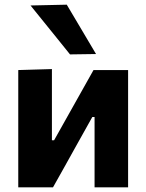

<svg xmlns="http://www.w3.org/2000/svg" viewBox="-20 -797 623 817"><path d="M57.7 0Q57.7 -53.7 57.7 -103.8Q57.7 -153.8 57.7 -216.1V-266.1Q57.7 -315.6 57.7 -354.7Q57.7 -393.9 57.7 -428.6Q57.7 -463.3 57.7 -498.9L200.9 -503.1Q200.9 -470.2 200.9 -437.9Q200.9 -405.6 200.9 -369.1Q200.9 -332.6 200.9 -286.7V-200H210.1L283.2 -330.2Q307.2 -372.8 330.9 -415.2Q354.6 -457.7 377.9 -498.9H525.1Q525.1 -463.3 525.1 -428.6Q525.1 -393.9 525.1 -354.7Q525.1 -315.6 525.1 -266.1V-216.1Q525.1 -153.8 525.1 -103.8Q525.1 -53.7 525.1 0H382.4Q382.4 -52.4 382.4 -101.4Q382.4 -150.4 382.4 -210.9V-299.1H372.8L301 -170.7Q277.1 -127.7 253.2 -84.8Q229.3 -42 205.6 0ZM277.9 -565.5Q251 -599.2 223.2 -633.5Q195.5 -667.7 167.2 -702.8Q139 -737.9 109.9 -773.7L264.1 -777.1Q295.1 -724.7 326.2 -672.4Q357.3 -620.2 388.6 -567.1Z"/></svg>

Font: Commissioner Thin
Style: Regular
Weight: 100
Designer: Kostas Bartsokas
Foundry: Kostas Bartsokas
Version: Version 1.001;gftools[0.9.23]